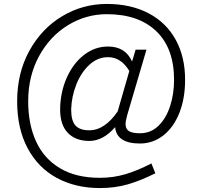

<svg xmlns="http://www.w3.org/2000/svg" viewBox="-20 -742 1026 974"><path d="M625 -157Q617 -128 617 -112Q617 -88 634 -77Q651 -66 690 -66Q745 -66 784 -104Q823 -142 843 -204Q863 -266 863 -337Q863 -497 773 -583.5Q683 -670 522 -670Q416 -670 324.5 -614Q233 -558 178 -457Q123 -356 123 -228Q123 -112 163 -24.5Q203 63 284.5 111.5Q366 160 486 160Q555 160 617 141.5Q679 123 748 87L768 137Q694 174 629 193Q564 212 486 212Q363 212 268 160.5Q173 109 120 9.5Q67 -90 67 -228Q67 -372 129 -484.5Q191 -597 295 -659.5Q399 -722 522 -722Q643 -722 733 -675Q823 -628 871 -541Q919 -454 919 -337Q919 -243 890 -169.5Q861 -96 808.5 -55Q756 -14 690 -14Q572 -14 564 -97Q503 -27 433 -27Q364 -27 324.5 -67.5Q285 -108 285 -187Q286 -275 319 -348.5Q352 -422 407 -464Q462 -506 528 -506Q616 -506 650 -430L668 -490H723ZM636 -382Q594 -452 528 -452Q475 -452 433 -413Q391 -374 367 -313Q343 -252 341 -187Q341 -129 363 -105Q385 -81 433 -81Q473 -81 509.5 -106Q546 -131 577 -177Z"/></svg>

Font: Biryani UltraLight
Style: Regular
Weight: 250
Designer: Dan Reynolds and Mathieu Réguer
Foundry: Dan Reynolds and Mathieu Réguer
Version: Version 1.003; ttfautohint (v1.1) -l 5 -r 5 -G 72 -x 0 -D la